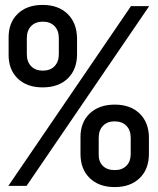

<svg xmlns="http://www.w3.org/2000/svg" viewBox="-20 -755 640 780"><path d="M153 -400Q89 -400 51.5 -436.5Q14 -473 15 -535V-600Q14 -662 51.5 -698.5Q89 -735 153 -735Q217 -735 254.5 -698.5Q292 -662 293 -600V-535Q293 -473 255.5 -436.5Q218 -400 153 -400ZM14 0 512 -730H586L88 0ZM154 -468Q184 -468 201.5 -486Q219 -504 219 -535V-600Q219 -631 201.5 -649Q184 -667 154 -667Q124 -667 106.5 -649Q89 -631 89 -600V-535Q89 -504 106.5 -486Q124 -468 154 -468ZM446 5Q382 5 344.5 -31.5Q307 -68 307 -130V-195Q306 -257 344 -293.5Q382 -330 446 -330Q510 -330 547.5 -293.5Q585 -257 585 -195V-130Q585 -68 547.5 -31.5Q510 5 446 5ZM446 -64Q476 -64 493.5 -81.5Q511 -99 511 -130V-195Q511 -226 493.5 -244Q476 -262 445 -262Q416 -262 398.5 -244Q381 -226 381 -195V-130Q380 -99 397.5 -81.5Q415 -64 446 -64Z"/></svg>

Font: JetBrains Mono NL
Style: Regular
Weight: 400
Monospace: yes
Designer: Philipp Nurullin, Konstantin Bulenkov
Foundry: JetBrains
Version: Version 2.305; ttfautohint (v1.8.4.7-5d5b)